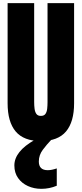

<svg xmlns="http://www.w3.org/2000/svg" viewBox="-20 -879 514 1207"><path d="M236.8 7.8Q129.4 7.8 78.6 -52.5Q27.8 -112.8 27.8 -230V-859.4H194.8V-236.8Q194.8 -215.3 197.3 -195.6Q199.7 -175.8 208.5 -163.1Q217.3 -150.4 236.8 -150.4Q256.8 -150.4 265.6 -162.8Q274.4 -175.3 276.6 -195.3Q278.8 -215.3 278.8 -236.8V-859.4H445.8V-230Q445.8 -112.8 395 -52.5Q344.2 7.8 236.8 7.8ZM240.2 308.1Q193.8 308.1 155.3 290.5Q116.7 272.9 93.5 240Q70.3 207 70.3 161.1Q70.3 72.3 199.2 0H302.2Q274.9 28.3 249.5 62Q224.1 95.7 224.1 136.2Q224.1 190.9 280.3 190.9Q304.2 190.9 336.9 179.7V288.6Q290.5 308.1 240.2 308.1Z"/></svg>

Font: Anton SC
Style: Regular
Weight: 400
Designer: Vernon Adams
Foundry: Vernon Adams
Version: Version 2.116; ttfautohint (v1.8.4.7-5d5b)